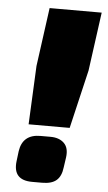

<svg xmlns="http://www.w3.org/2000/svg" viewBox="-51 -730 431 764"><g transform="rotate(5 164.0 -347.5)"><path d="M324 -695 292 -461 237 -227H73L84 -461L116 -695ZM164 -185Q199 -185 218.5 -166Q238 -147 233 -109L227 -68Q223 -33 204 -16.5Q185 0 147 0H107Q29 0 38 -76L43 -117Q53 -185 124 -185Z"/></g></svg>

Font: Exo 2 Black
Style: Italic
Weight: 900
Italic angle: -8°
Designer: Natanael Gama
Foundry: Natanael Gama
Version: Version 2.010